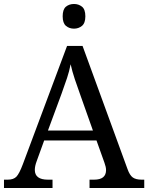

<svg xmlns="http://www.w3.org/2000/svg" viewBox="-20 -945 745 965"><path d="M0 0V-42H19Q48 -42 62.5 -57Q77 -72 95 -120L317 -714H395L621 -95Q632 -64 647.5 -53Q663 -42 692 -42H705V0H430V-42H453Q513 -42 513 -90Q513 -98 511 -107Q509 -116 505 -127L465 -239H202L164 -134Q155 -110 155 -91Q155 -42 221 -42H244V0ZM221 -289H447L385 -464Q369 -508 356 -547Q343 -586 335 -622Q328 -586 317 -553Q306 -520 289 -473ZM352 -801Q328 -801 311.5 -815Q295 -829 295 -863Q295 -898 311.5 -911.5Q328 -925 352 -925Q375 -925 392 -911.5Q409 -898 409 -863Q409 -829 392 -815Q375 -801 352 -801Z"/></svg>

Font: NotoSerif-Regular
Style: Regular
Weight: 400
Designer: Monotype Design Team
Foundry: Monotype Imaging Inc.
Version: Version 2.007; ttfautohint (v1.8) -l 8 -r 50 -G 200 -x 14 -D